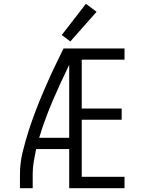

<svg xmlns="http://www.w3.org/2000/svg" viewBox="-20 -990 760 1010"><path d="M85 0H152V-74Q152 -107 157.5 -140Q163 -173 170 -206H344V0H635V-60H410V-360H620V-419H410V-676H635V-735H314Q288 -683 263 -629.5Q238 -576 214.5 -522Q191 -468 170 -413.5Q149 -359 131 -303Q113 -247 99 -189.5Q85 -132 85 -74ZM186 -265Q216 -364 257 -459.5Q298 -555 344 -649V-265ZM350 -772 488 -928 432 -970 305 -806Z"/></svg>

Font: Iosevka Sparkle Light
Style: Regular
Weight: 300
Designer: Belleve Invis
Foundry: Belleve Invis
Version: Version 4.5.0; ttfautohint (v1.8.3)